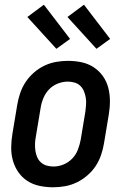

<svg xmlns="http://www.w3.org/2000/svg" viewBox="-20 -786 540 814"><path d="M205 8Q176 8 147.5 2Q119 -4 96 -19Q73 -34 57.5 -56.5Q42 -79 34.5 -106Q27 -133 27.5 -162.5Q28 -192 33 -221L53 -341Q57 -366 65.5 -391Q74 -416 88.5 -438Q103 -460 123.5 -478Q144 -496 168 -507.5Q192 -519 217.5 -523.5Q243 -528 268 -528Q298 -528 326 -522Q354 -516 377 -501Q400 -486 416 -463.5Q432 -441 439 -414Q446 -387 446 -357.5Q446 -328 441 -299L421 -179Q417 -154 408.5 -129Q400 -104 385.5 -82Q371 -60 350 -42Q329 -24 305 -12.5Q281 -1 255.5 3.5Q230 8 205 8ZM207 -80Q228 -80 249 -88.5Q270 -97 286 -113.5Q302 -130 310 -151Q318 -172 322 -193L342 -313Q344 -328 345 -343Q346 -358 343.5 -372.5Q341 -387 335.5 -400Q330 -413 320 -422.5Q310 -432 296 -436Q282 -440 267 -440Q246 -440 224.5 -431.5Q203 -423 187.5 -406.5Q172 -390 163.5 -369Q155 -348 152 -327L132 -207Q129 -192 128.5 -177Q128 -162 130 -147.5Q132 -133 137.5 -120Q143 -107 153.5 -97.5Q164 -88 178 -84Q192 -80 207 -80ZM389 -579 266 -714 336 -766 447 -621ZM219 -579 96 -714 166 -766 277 -621Z"/></svg>

Font: Iosevka SS04 Semibold Oblique
Style: Regular
Weight: 600
Italic angle: -9°
Monospace: yes
Designer: Belleve Invis
Foundry: Belleve Invis
Version: Version 19.0.0; ttfautohint (v1.8.4)